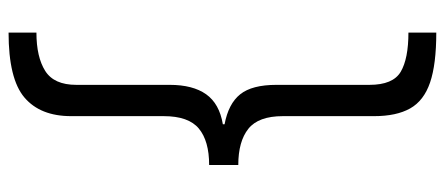

<svg xmlns="http://www.w3.org/2000/svg" viewBox="-315 -650 1038 448"><g transform="rotate(90 204.0 -426.0)"><path d="M365 -395Q309 -395 280 -371Q251 -347 251 -289V-73Q251 -1 207.5 36Q164 73 56 73V8Q113 8 145.5 -12.5Q178 -33 178 -85V-303Q178 -357 200 -388Q222 -419 270 -427V-431Q222 -440 200 -467.5Q178 -495 178 -552V-769Q178 -824 147.5 -842Q117 -860 56 -860V-925Q130 -925 172.5 -910.5Q215 -896 233 -864Q251 -832 251 -780V-567Q251 -510 280.5 -486.5Q310 -463 365 -463Z"/></g></svg>

Font: Noto Sans Oriya UI
Style: Regular
Weight: 400
Designer: Amélie Bonet and Sol Matas
Foundry: Google LLC
Version: Version 2.000